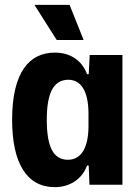

<svg xmlns="http://www.w3.org/2000/svg" viewBox="-20 -762 575 792"><path d="M214 -597H325L267 -742H122ZM206 10C269 10 319 -24 339 -79H346L349 0H485V-535H350L346 -456H339C319 -511 272 -545 206 -545C101 -545 30 -464 30 -268C30 -88 91 10 206 10ZM260 -103C199 -103 173 -158 173 -268C173 -373 198 -433 262 -433C314 -433 345 -386 345 -293V-242C345 -156 317 -103 260 -103Z"/></svg>

Font: Mona Sans SemiCondensed
Style: Bold
Weight: 700
Width: 4
Designer: Deni Anggara
Foundry: GitHub
Version: Version 2.000